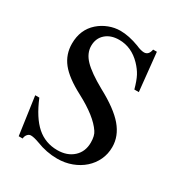

<svg xmlns="http://www.w3.org/2000/svg" viewBox="-163 -796 881 930"><g transform="rotate(30 278.0 -331.0)"><path d="M469 -463H444Q432 -507 419 -531.5Q406 -556 383 -580Q330 -635 261 -635Q214 -635 185.5 -609.5Q157 -584 157 -542Q157 -501 191 -465.5Q225 -430 304 -386Q403 -333 447 -281Q491 -229 491 -168Q491 -129 475.5 -96Q460 -63 432.5 -38.5Q405 -14 367.5 0Q330 14 287 14Q227 14 169 -9Q139 -20 122 -20Q111 -20 103 -10.5Q95 -1 94 13H72L42 -199H65Q103 -107 151.5 -64.5Q200 -22 267 -22Q322 -22 356 -53Q390 -84 390 -135Q390 -173 376 -193Q337 -252 227 -310Q143 -354 107 -399.5Q71 -445 71 -505Q71 -583 124 -630Q149 -652 180.5 -664Q212 -676 244 -676Q292 -676 350 -654Q363 -648 374.5 -645Q386 -642 394 -642Q420 -642 426 -676H447Z"/></g></svg>

Font: Klingon pIqaD vaHbo'
Style: Regular
Weight: 400
Width: 0
Designer: Mike Neff (qa'vaj)
Foundry: Mike Neff and Michael Everson
Version: Version 2.003